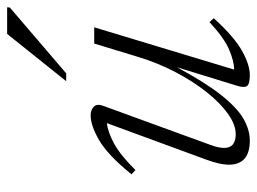

<svg xmlns="http://www.w3.org/2000/svg" viewBox="-111 -599 720 538"><g transform="rotate(-90 249.0 -330.0)"><path d="M277.5 -25 329.5 -194Q286.5 -114 251 -69.5Q215.5 -25 184.8 -7.5Q154 10 124 10Q56.5 10 56.5 -49Q56.5 -73 70.5 -111.5L173 -390.5Q148.5 -388 116 -370.5Q83.5 -353 41.5 -310.5L29.5 -321.5Q83.5 -388 124.8 -412Q166 -436 195 -436Q210.5 -436 219.2 -427Q228 -418 221.5 -401L112 -100.5Q103.5 -78 103.5 -62Q103.5 -29.5 142 -29.5Q168.5 -29.5 198.8 -51Q229 -72.5 259.2 -110.2Q289.5 -148 315.5 -197.5Q341.5 -247 358.5 -303L396 -426H441.5L323 -34Q346.5 -34 379.5 -48.2Q412.5 -62.5 456 -103L467 -91Q414.5 -33.5 375.5 -11.8Q336.5 10 307.5 10Q282.5 10 277 2.2Q271.5 -5.5 277.5 -25ZM290.5 -504.5 423 -670H497.5L497 -662.5L312.5 -504.5Z"/></g></svg>

Font: Newsreader Text Light
Style: Italic
Weight: 300
Italic angle: -17°
Designer: Hugues Gentile
Foundry: Production Type
Version: Version 1.001